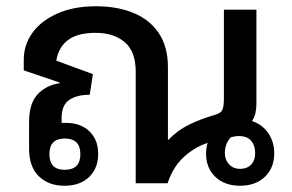

<svg xmlns="http://www.w3.org/2000/svg" viewBox="-20 -586 935 614"><path d="M186 8Q135 8 104 -22.5Q73 -53 73 -110V-196Q73 -254 99.5 -283.5Q126 -313 171 -320V-322L56 -361V-395Q56 -443 84 -481.5Q112 -520 164 -543Q216 -566 287 -566Q354 -566 406 -545Q458 -524 487.5 -480.5Q517 -437 517 -371V-139H519Q547 -169 585 -187.5Q623 -206 665 -218Q687 -224 691.5 -235.5Q696 -247 696 -269V-555H800V-255Q800 -239 797 -225Q794 -211 786 -199Q819 -188 838 -160Q857 -132 857 -96Q857 -49 827 -20.5Q797 8 748 8Q699 8 669 -20Q639 -48 639 -95Q639 -113 644 -129Q603 -116 568 -84Q533 -52 516 0H414V-357Q414 -421 379 -451Q344 -481 286 -481Q228 -481 197.5 -458Q167 -435 160 -392L277 -349L267 -283Q226 -283 201.5 -266.5Q177 -250 177 -208V-193Q184 -193 191 -193Q238 -193 266 -166Q294 -139 294 -94Q294 -48 265 -20Q236 8 186 8ZM748 -46Q770 -46 783 -59.5Q796 -73 796 -96Q796 -120 783.5 -135.5Q771 -151 742 -151Q733 -151 718 -147Q708 -136 703.5 -123Q699 -110 699 -97Q699 -75 712.5 -60.5Q726 -46 748 -46ZM187 -43Q237 -43 237 -93Q237 -143 187 -143Q138 -143 138 -93Q138 -43 187 -43Z"/></svg>

Font: Noto Sans Thai Looped Medium
Style: Regular
Weight: 500
Designer: Sasikarn Vongin, Ben Mitchell
Foundry: The Fontpad Ltd
Version: Version 1.001; ttfautohint (v1.8.4.7-5d5b)